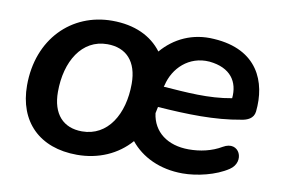

<svg xmlns="http://www.w3.org/2000/svg" viewBox="-60 -597 1040 706"><g transform="rotate(10 459.5 -244.0)"><path d="M264 10C344 10 414 -21 462 -76C504 -24 572 10 658 10C711 10 781 -6 827 -37C878 -71 845 -146 787 -112C750 -90 707 -81 665 -81C586 -81 531 -122 522 -191L527 -215C638 -207 741 -204 837 -222C858 -225 882 -234 885 -261C897 -373 851 -487 687 -497C606 -503 539 -470 493 -416C454 -468 391 -498 307 -498C155 -498 39 -383 39 -210C39 -75 123 10 264 10ZM267 -78C197 -78 155 -123 155 -206C155 -320 209 -410 304 -410C375 -410 417 -365 417 -282C417 -168 363 -78 267 -78ZM535 -292 537 -298C552 -363 607 -418 685 -412C765 -404 796 -356 790 -294C704 -278 621 -286 535 -292Z"/></g></svg>

Font: SN Pro Semibold
Style: Italic
Weight: 600
Italic angle: -9°
Designer: Tobias Whetton
Foundry: Supernotes
Version: Version 1.001;Glyphs 3.2 (3249)